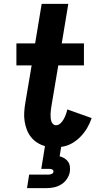

<svg xmlns="http://www.w3.org/2000/svg" viewBox="-20 -755 540 995"><path d="M120 220 131 150H231Q239 150 247.5 146.5Q256 143 257 135Q258 127 251 123.5Q244 120 236 120H194L213 2Q191 -4 172.5 -16Q154 -28 140.5 -45Q127 -62 119 -83Q111 -104 107.5 -127Q104 -150 105.5 -173.5Q107 -197 111 -221L144 -416H65V-530H162L196 -735H334L300 -530H415V-416H282L246 -202Q245 -193 243.5 -183.5Q242 -174 242 -164.5Q242 -155 242.5 -146Q243 -137 245.5 -128Q248 -119 254.5 -112.5Q261 -106 270 -106Q283 -106 293.5 -116Q304 -126 310.5 -138Q317 -150 321.5 -162.5Q326 -175 329 -188L455 -143Q446 -116 431.5 -91.5Q417 -67 396.5 -46Q376 -25 350.5 -11Q325 3 297 6L289 55Q302 58 313.5 65Q325 72 332.5 82.5Q340 93 342 107Q344 121 342 135Q339 154 327 172Q315 190 297 201Q279 212 259 216Q239 220 220 220Z"/></svg>

Font: Iosevka Slab Heavy
Style: Italic
Weight: 900
Italic angle: -9°
Monospace: yes
Designer: Belleve Invis
Foundry: Belleve Invis
Version: Version 11.1.0; ttfautohint (v1.8.3)